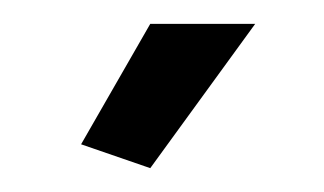

<svg xmlns="http://www.w3.org/2000/svg" viewBox="-20 -750 272 161"><path d="M106 -609 48 -629 106 -730H194Z"/></svg>

Font: PTCRaleway Medium
Style: Regular
Weight: 500
Designer: Matt McInerney, Pablo Impallari, Rodrigo Fuenzalida
Foundry: Matt McInerney, Pablo Impallari, Rodrigo Fuenzalida
Version: Version 3.000g; ttfautohint (v1.5) -l 8 -r 28 -G 28 -x 14 -D